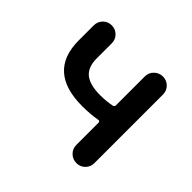

<svg xmlns="http://www.w3.org/2000/svg" viewBox="-136 -706 862 862"><g transform="rotate(45 294.5 -275.0)"><path d="M387.7 -57.6V-199.2Q387.7 -203.1 384.8 -205.6Q381.8 -208 378.9 -207Q335 -199.2 283.2 -199.2Q63.5 -199.2 63.5 -397.5V-492.2Q63.5 -516.6 80.1 -533.2Q96.7 -549.8 120.6 -549.8Q144.5 -549.8 161.1 -533.2Q177.7 -516.6 177.7 -492.2V-397.5Q177.7 -341.8 208.5 -316.4Q239.3 -291 306.6 -291Q342.8 -291 377.9 -297.9Q387.7 -299.8 387.7 -309.6V-492.2Q387.7 -516.6 404.8 -533.2Q421.9 -549.8 445.8 -549.8Q469.7 -549.8 486.3 -533.2Q502.9 -516.6 502.9 -492.2V-57.6Q502.9 -33.2 486.3 -16.6Q469.7 0 445.8 0Q421.9 0 404.8 -16.6Q387.7 -33.2 387.7 -57.6Z"/></g></svg>

Font: Gen Jyuu GothicX Medium
Style: Regular
Weight: 500
Designer: Ryoko NISHIZUKA (kana &amp; ideographs); Paul D. Hunt (Latin, Greek &amp; Cyrillic); Wenlong ZHANG (bopomofo); Sandoll C
Version: Version 1.058.20140828